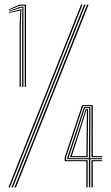

<svg xmlns="http://www.w3.org/2000/svg" viewBox="-20 -820 486 840"><path d="M88.2 -440V-795.2H68L18.5 -775.5L18 -778.8L66 -800H93.8V-440ZM65.8 -440V-712.2L69 -774H67.8L20.8 -763.2L20 -766.2L69.5 -779.2H73.8L71.2 -716.8V-440ZM77 -440V-721.2L77.8 -786.2H72L19.5 -769.5L19 -772.2L70 -790.5H82.5V-725.8V-440ZM30 0 348 -800H354.5L36.5 0ZM16.8 0 334.8 -800H341.2L23.2 0ZM43.2 0 361 -800H367.8L49.8 0ZM357.8 0V-114.8H263.2V-132.2L339.2 -360H386V-136.8H426.8V-132.2H380.2V-355.5H343.5L269 -131.8V-119.2H363.5V0ZM380.2 0V-119.2H426.8V-114.8H386V0ZM369 0V-123.5H274.5V-131L310.2 -237.8L347.2 -351.2H375.5L375 -189.8L374.8 -128H426.8V-123.5H374.8V0ZM280.2 -128H369L369.5 -186.2L370.5 -346.8H351.2L315 -234.8L280.2 -130.2ZM286.5 -132.2 319.5 -231.8 354.5 -342.5H365.5L364 -183L363.5 -132.2ZM294 -136.8H357.8L358.5 -180.2L360.2 -338.2H357.8L323.8 -228.8Z"/></svg>

Font: Big Shoulders Inline Text Thin
Style: Regular
Weight: 100
Designer: Patric King
Foundry: XO Type Co
Version: Version 2.002